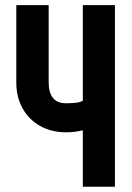

<svg xmlns="http://www.w3.org/2000/svg" viewBox="-20 -710 501 730"><path d="M42 -690.4H165V-398.4Q165 -317.4 230.5 -317.4Q244.1 -317.4 263.7 -318.8Q283.2 -320.3 294.9 -327.1V-690.4H417V0H294.9V-214.8Q266.6 -207 230.5 -207Q175.8 -207 132.8 -231Q89.8 -254.9 65.9 -297.9Q42 -340.8 42 -395.5Z"/></svg>

Font: Dinish Condensed
Style: Bold
Weight: 700
Width: 3
Designer: Bert Driehuis
Foundry: Playbeing
Version: Version 3.006; git-39231f3c-release